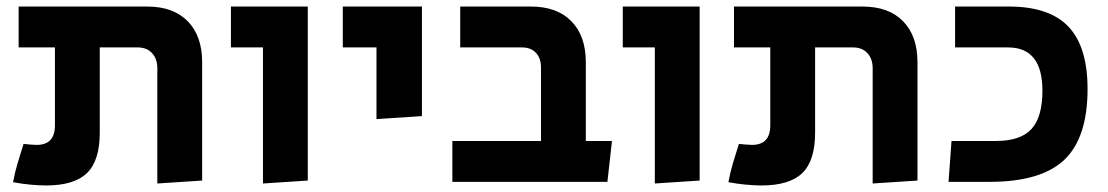

<svg xmlns="http://www.w3.org/2000/svg" viewBox="-20 -556 3387 587"><path d="M121 11Q100 11 73 8.5Q46 6 20 1Q25 -27 33.5 -56Q42 -85 52 -116Q63 -115 74 -114Q85 -113 92 -113Q148 -113 148 -173V-411H37V-536H430Q510 -536 554 -491Q598 -446 598 -366V-4L461 5V-347Q461 -376 445 -393.5Q429 -411 401 -411H285V-150Q285 -65 246 -27Q207 11 121 11Z M784 5V-411H686V-536H921V-4Z M1131 -192V-411H1028V-536H1270V-201Z M1363 0V-125H1634V-349Q1634 -378 1618.5 -394.5Q1603 -411 1576 -411H1387V-536H1603Q1683 -536 1727 -491Q1771 -446 1771 -366V-125H1851L1837 0Z M1982 5V-411H1884V-536H2119V-4Z M2308 11Q2287 11 2260 8.5Q2233 6 2207 1Q2212 -27 2220.5 -56Q2229 -85 2239 -116Q2250 -115 2261 -114Q2272 -113 2279 -113Q2335 -113 2335 -173V-411H2224V-536H2617Q2697 -536 2741 -491Q2785 -446 2785 -366V-4L2648 5V-347Q2648 -376 2632 -393.5Q2616 -411 2588 -411H2472V-150Q2472 -65 2433 -27Q2394 11 2308 11Z M2880 0 2889 -125H3025Q3100 -125 3133.5 -161.5Q3167 -198 3167 -279Q3167 -411 3062 -411H2900V-536H3065Q3188 -536 3246.5 -474.5Q3305 -413 3305 -284Q3305 -135 3234 -67.5Q3163 0 3005 0Z"/></svg>

Font: Secular One
Style: Regular
Weight: 400
Designer: Michal Sahar
Foundry: Hagilda
Version: Version 1.002; ttfautohint (v1.8.4.7-5d5b);gftools[0.9.29]